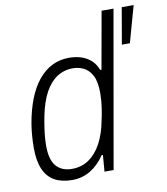

<svg xmlns="http://www.w3.org/2000/svg" viewBox="-82 -792 759 873"><g transform="rotate(-10 297.0 -355.5)"><path d="M182 12Q134 12 101 -6Q68 -24 51 -62.5Q34 -101 34 -161Q34 -187 36 -215.5Q38 -244 43 -274Q54 -337 73.5 -386Q93 -435 121 -469Q149 -503 184.5 -520.5Q220 -538 262 -538Q292 -538 317.5 -530Q343 -522 362.5 -505Q382 -488 393 -459H399L446 -723H501L374 0H332L338 -76H332Q304 -34 266 -11Q228 12 182 12ZM189 -38Q233 -38 267 -61Q301 -84 324.5 -127.5Q348 -171 359 -230Q365 -257 368.5 -279.5Q372 -302 373.5 -321Q375 -340 375 -356Q375 -409 359.5 -437.5Q344 -466 320.5 -477Q297 -488 272 -488Q231 -488 198.5 -467Q166 -446 143 -404Q120 -362 107 -298Q101 -267 97.5 -242.5Q94 -218 92.5 -198.5Q91 -179 91 -162Q91 -96 117 -67Q143 -38 189 -38ZM510 -555 539 -723H594L547 -555Z"/></g></svg>

Font: Archivo SemiCondensed ExtraLight
Style: Italic
Weight: 250
Width: 4
Italic angle: -10°
Designer: Hector Gatti
Foundry: Omnibus-Type
Version: Version 2.001